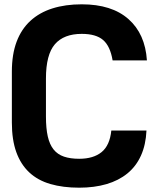

<svg xmlns="http://www.w3.org/2000/svg" viewBox="-20 -718 732 890"><path d="M659 -113Q656 -47 633.5 3Q611 53 570.5 86Q530 119 473.5 135.5Q417 152 347 152Q272 152 213.5 135Q155 118 115.5 81Q76 44 55.5 -13Q35 -70 35 -150V-386Q35 -466 57 -524.5Q79 -583 121 -621.5Q163 -660 223 -679Q283 -698 359 -698Q498 -698 575.5 -629.5Q653 -561 661 -438H502Q491 -504 458 -532.5Q425 -561 359 -561Q276 -561 234.5 -513Q193 -465 193 -354V-178Q193 -123 201.5 -85.5Q210 -48 228.5 -25Q247 -2 276.5 8Q306 18 347 18Q413 18 451 -13Q489 -44 496 -113Z"/></svg>

Font: Cafe24 Ohsquare
Style: Bold
Weight: 700
Designer: Cafe24 thkim, hmlim, mnelim, nhlee, sslee, sskim, smlim, yjkim, sdjeong, hskwak & 4IRTF
Foundry: Cafe24
Version: Version 1.000